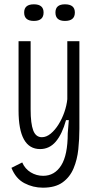

<svg xmlns="http://www.w3.org/2000/svg" viewBox="-20 -719 457 890"><path d="M179 151Q133 151 93 130Q53 109 33 59L83 34Q96 64 122.5 80Q149 96 180 96Q233 96 263.5 48Q294 0 294 -101L299 -162H286Q268 -97 238.5 -62.5Q209 -28 166 -28Q66 -28 66 -207V-528H122V-212Q122 -146 134 -114.5Q146 -83 174 -83Q195 -83 215 -99.5Q235 -116 251.5 -142.5Q268 -169 278.5 -199.5Q289 -230 292 -259V-528H348V-122Q348 -75 343 -27Q338 21 321 61.5Q304 102 270 126.5Q236 151 179 151ZM281 -622Q237 -622 237 -661Q237 -699 281 -699Q327 -699 327 -661Q327 -622 281 -622ZM137 -622Q92 -622 92 -661Q92 -699 137 -699Q182 -699 182 -661Q182 -622 137 -622Z"/></svg>

Font: Bricolage Grotesque 12pt Condensed ExtraLight
Style: Regular
Weight: 200
Width: 3
Designer: Mathieu Triay
Foundry: Atelier Triay
Version: Version 1.001; ttfautohint (v1.8.4.7-5d5b);gftools[0.9.33.de